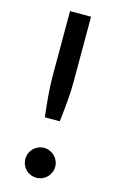

<svg xmlns="http://www.w3.org/2000/svg" viewBox="-114 -765 500 821"><g transform="rotate(15 136.0 -355.0)"><path d="M183 -718V-432Q183 -409.5 182 -388Q181 -366.5 179.2 -344.8Q177.5 -323 175 -300Q172.5 -277 169.5 -251.5H103.5Q100.5 -277 98 -300Q95.5 -323 93.8 -344.8Q92 -366.5 91 -388Q90 -409.5 90 -432V-718ZM69 -58.5Q69 -72 74 -84Q79 -96 88 -105Q97 -114 109 -119.2Q121 -124.5 135 -124.5Q148.5 -124.5 160.5 -119.2Q172.5 -114 181.5 -105Q190.5 -96 195.8 -84Q201 -72 201 -58.5Q201 -44.5 195.8 -32.5Q190.5 -20.5 181.5 -11.5Q172.5 -2.5 160.5 2.5Q148.5 7.5 135 7.5Q121 7.5 109 2.5Q97 -2.5 88 -11.5Q79 -20.5 74 -32.5Q69 -44.5 69 -58.5Z"/></g></svg>

Font: Lato 2
Style: Regular
Weight: 500
Designer: Lukasz Dziedzic with Adam Twardoch and Botio Nikoltchev
Foundry: tyPoland Lukasz Dziedzic
Version: Version 2.015; 2015-08-06; http://www.latofonts.com/